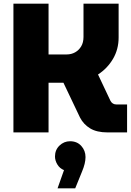

<svg xmlns="http://www.w3.org/2000/svg" viewBox="-20 -720 715 1044"><path d="M53 0V-700H244V-424H343Q368 -424 388.5 -435.5Q409 -447 421.5 -468Q434 -489 434 -519V-700H625V-516Q625 -452 594.5 -400Q564 -348 513 -315L581 -171Q586 -162 594 -157Q602 -152 613 -152H671V0H565Q506 0 470 -22Q434 -44 415 -81L325 -270Q319 -270 313.5 -270Q308 -270 301 -270H244V0ZM293 304 328 205Q305 196 292 174.5Q279 153 279 131Q279 95 303.5 71.5Q328 48 361 48Q399 48 422 73.5Q445 99 445 134Q445 168 426 213L389 304Z"/></svg>

Font: MuseoModerno Thin ExtraBold
Style: Regular
Weight: 800
Version: Version 1.002